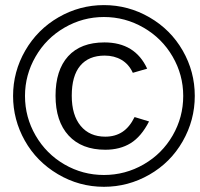

<svg xmlns="http://www.w3.org/2000/svg" viewBox="-20 -718 777 746"><path d="M736.8 -345.2Q736.8 -251 689.7 -168.7Q642.6 -86.4 560.3 -39.3Q478 7.8 383.8 7.8Q287.6 7.8 204.8 -41.3Q122.1 -90.3 76.4 -171.6Q30.8 -252.9 30.8 -345.2Q30.8 -439.5 78.1 -521.5Q125.5 -603.5 207.5 -650.9Q289.6 -698.2 383.8 -698.2Q478.5 -698.2 560.8 -650.6Q643.1 -603 689.9 -521.5Q736.8 -439.9 736.8 -345.2ZM691.9 -345.2Q691.9 -427.2 650.6 -498.3Q609.4 -569.3 537.8 -610.6Q466.3 -651.9 383.8 -651.9Q301.8 -651.9 230.5 -610.6Q159.2 -569.3 118.2 -498Q77.1 -426.8 77.1 -345.2Q77.1 -262.7 118.4 -191.4Q159.7 -120.1 230.5 -79.1Q301.3 -38.1 383.8 -38.1Q466.8 -38.1 538.3 -79.3Q609.9 -120.6 650.9 -191.7Q691.9 -262.7 691.9 -345.2ZM389.2 -136.2Q297.4 -136.2 246.6 -191.4Q195.8 -246.6 195.8 -346.2Q195.8 -445.3 244.6 -499.3Q293.5 -553.2 385.7 -553.2Q504.9 -553.2 551.8 -451.2L496.1 -435.1Q480.5 -468.8 452.1 -485.4Q423.8 -502 386.7 -502Q324.7 -502 291.7 -462.6Q258.8 -423.3 258.8 -346.2Q258.8 -270.5 293.5 -228.8Q328.1 -187 389.2 -187Q427.2 -187 455.3 -205.3Q483.4 -223.6 502.9 -263.2L559.1 -246.1Q528.8 -187 487.5 -161.6Q446.3 -136.2 389.2 -136.2Z"/></svg>

Font: Liberation Sans
Style: Italic
Weight: 400
Italic angle: -12°
Designer: Steve Matteson
Foundry: Ascender Corporation
Version: Version 2.1.5